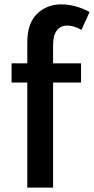

<svg xmlns="http://www.w3.org/2000/svg" viewBox="-20 -859 430 879"><path d="M105 0V-665Q105 -752 149.5 -795.5Q194 -839 261 -839Q291 -839 324 -830.5Q357 -822 390 -804L353 -722Q336 -732 319.5 -737Q303 -742 288 -742Q258 -742 240.5 -720Q223 -698 223 -652V0ZM33 -481V-569H351V-481Z"/></svg>

Font: Yaldevi SemiBold
Style: Regular
Weight: 600
Designer: Sol Matas, Rajitha Manaperi, Kosala Senevirathne
Foundry: Mooniak
Version: Version 1.100